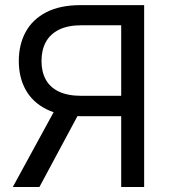

<svg xmlns="http://www.w3.org/2000/svg" viewBox="-20 -748 681 768"><path d="M556.6 0H464.8V-647H307.6Q251.5 -647 215.8 -629.2Q180.2 -611.3 163.1 -579.3Q146 -547.4 146 -503.9Q146 -460.9 163.1 -429.7Q180.2 -398.4 215.6 -381.6Q251 -364.7 306.6 -364.7H505.4V-283.2H304.2Q221.7 -283.2 166.3 -310.8Q110.8 -338.4 83 -388.2Q55.2 -438 55.2 -503.9Q55.2 -569.3 82.5 -619.9Q109.9 -670.4 165 -699Q220.2 -727.5 302.7 -727.5H556.6ZM137.7 0H31.2L210 -327.6H313.5Z"/></svg>

Font: Inter 18pt
Style: Regular
Weight: 400
Designer: Rasmus Andersson
Foundry: rsms
Version: Version 4.001;git-66647c0bb